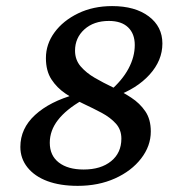

<svg xmlns="http://www.w3.org/2000/svg" viewBox="-20 -602 591 631"><path d="M235.4 8.8Q177.7 8.8 135.7 -6.8Q93.8 -22.5 70.3 -51.8Q46.9 -81.1 46.9 -119.1Q46.9 -179.7 95.2 -224.1Q143.6 -268.6 228.5 -292L250 -272.5Q197.3 -242.2 170.4 -207.5Q143.6 -172.9 143.6 -132.8Q143.6 -90.8 173.3 -67.9Q203.1 -44.9 254.9 -44.9Q311.5 -44.9 345.2 -72.3Q378.9 -99.6 378.9 -146.5Q378.9 -175.8 360.8 -195.8Q342.8 -215.8 314.5 -231Q286.1 -246.1 254.9 -260.7Q223.6 -275.4 195.3 -294.4Q167 -313.5 148.9 -341.3Q130.9 -369.1 130.9 -411.1Q130.9 -457 159.2 -495.6Q187.5 -534.2 236.8 -558.1Q286.1 -582 348.6 -582Q423.8 -582 468.8 -548.3Q513.7 -514.6 513.7 -459Q513.7 -403.3 471.7 -356.9Q429.7 -310.5 358.4 -285.2L339.8 -301.8Q381.8 -337.9 402.3 -376.5Q422.9 -415 422.9 -454.1Q422.9 -491.2 400.9 -512.2Q378.9 -533.2 337.9 -533.2Q288.1 -533.2 257.3 -505.4Q226.6 -477.5 226.6 -435.5Q226.6 -405.3 245.1 -383.8Q263.7 -362.3 291.5 -346.2Q319.3 -330.1 351.1 -314.9Q382.8 -299.8 411.1 -281.2Q439.5 -262.7 457.5 -236.3Q475.6 -210 475.6 -169.9Q475.6 -122.1 443.8 -81.1Q412.1 -40 357.9 -15.6Q303.7 8.8 235.4 8.8Z"/></svg>

Font: Crimson Pro ExtraLight Medium
Style: Italic
Weight: 500
Italic angle: -12°
Version: Version 1.002